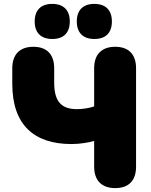

<svg xmlns="http://www.w3.org/2000/svg" viewBox="-20 -955 775 985"><path d="M571 10C641 10 678 -29 678 -100V-605C678 -676 640 -715 571 -715C502 -715 463 -676 463 -605V-409C437 -400 402 -395 375 -395C297 -395 258 -432 258 -531V-605C258 -676 220 -715 151 -715C82 -715 43 -676 43 -605V-525C43 -315 154 -216 347 -216C390 -216 437 -224 463 -232V-100C463 -29 502 10 571 10ZM464 -755C523 -755 554 -787 554 -845C554 -903 522 -935 464 -935C406 -935 374 -903 374 -845C374 -787 406 -755 464 -755ZM248 -755C307 -755 338 -787 338 -845C338 -903 306 -935 248 -935C190 -935 158 -903 158 -845C158 -787 190 -755 248 -755Z"/></svg>

Font: SN Pro Black
Style: Regular
Weight: 900
Designer: Tobias Whetton
Foundry: Supernotes
Version: Version 1.001;Glyphs 3.2 (3249)